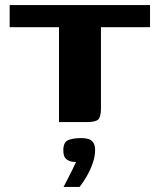

<svg xmlns="http://www.w3.org/2000/svg" viewBox="-20 -480 628 755"><path d="M18 -460H570V-373H377V-54Q377 -22 367 -11Q357 0 322 0H212V-373H18ZM230 255Q241 234 248.5 219Q256 204 263.5 189.5Q271 175 279 157Q276 157 272 156.5Q268 156 264 156Q251 154 240 145Q229 136 229 111Q229 79 248 71Q267 63 300 63Q314 63 326 66Q338 69 346 79.5Q354 90 354 111Q354 134 345 160.5Q336 187 322 211.5Q308 236 293 255Z"/></svg>

Font: r_Genos
Style: Bold
Weight: 700
Designer: Robert E. Leuschke
Foundry: Robert E. Leuschke
Version: Version 2.000;June 29, 2024;FontCreator 14.0.0.2814 32-bit